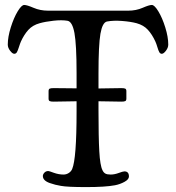

<svg xmlns="http://www.w3.org/2000/svg" viewBox="-20 -743 706 770"><path d="M287.1 -295.4V-336.9Q278.8 -336.9 244.9 -336.2Q210.9 -335.4 194.8 -335.4Q183.6 -335.4 179.2 -337.6Q174.8 -339.8 174.8 -347.7V-377.4Q174.8 -385.3 179.2 -387.5Q183.6 -389.6 194.8 -389.6Q207.5 -389.6 238.5 -389.2Q269.5 -388.7 287.1 -388.7V-450.7Q287.1 -564 278.6 -610.4Q270 -656.7 250.5 -659.7Q227.5 -663.6 194.6 -659.9Q161.6 -656.2 139.2 -649.9Q110.8 -642.1 93.8 -623.3Q76.7 -604.5 64 -576.7Q60.5 -568.8 55.9 -554.2Q51.3 -539.6 47.6 -533.4Q43.9 -527.3 37.1 -527.3Q29.8 -527.3 20.5 -539.6Q11.2 -551.8 11.2 -564Q11.2 -594.7 23.2 -633.1Q35.2 -671.4 50.8 -697.3Q66.4 -723.1 77.1 -723.1Q87.9 -723.1 114.5 -711.7Q141.1 -700.2 172.9 -700.2H494.1Q525.9 -700.2 552 -711.7Q578.1 -723.1 588.9 -723.1Q599.6 -723.1 615.2 -697.3Q630.9 -671.4 642.8 -633.1Q654.8 -594.7 654.8 -564Q654.8 -551.8 645.5 -539.6Q636.2 -527.3 628.9 -527.3Q622.6 -527.3 618.9 -533.7Q615.2 -540 611.1 -554.2Q606.9 -568.4 603 -576.7Q590.3 -604.5 573.2 -623.3Q556.2 -642.1 527.8 -649.9Q504.4 -656.2 469.7 -658.9Q435.1 -661.6 408.7 -656.7Q390.6 -652.3 382.8 -607.7Q375 -563 375 -446.8V-388.2Q387.7 -388.2 419.2 -388.9Q450.7 -389.6 466.8 -389.6Q478 -389.6 482.4 -387.5Q486.8 -385.3 486.8 -377.4V-347.7Q486.8 -339.8 482.4 -337.6Q478 -335.4 466.8 -335.4Q450.7 -335.4 419.2 -336.2Q387.7 -336.9 375 -336.9V-301.8Q375 -193.4 378.2 -136.5Q381.3 -79.6 391.1 -60.1Q395.5 -50.8 402.6 -46.9Q409.7 -43 423.8 -43Q439 -43 456.1 -49.3Q473.1 -55.7 479 -55.7Q497.1 -55.7 497.1 -35.2Q497.1 -23.4 479.2 -13.7Q461.4 -3.9 440.9 0Q402.3 7.3 326.2 7.3Q250 7.3 224.1 2.4Q210.4 0 201.7 -2.2Q192.9 -4.4 179.4 -9Q166 -13.7 158.9 -20.8Q151.9 -27.8 151.9 -37.1Q151.9 -43.9 158 -50.5Q164.1 -57.1 173.8 -57.1Q176.8 -57.1 196 -50Q215.3 -43 234.9 -43Q246.1 -43 255.9 -49.3Q265.6 -55.7 269.5 -65.4Q287.1 -106.9 287.1 -295.4Z"/></svg>

Font: Cooper*
Style: Regular
Weight: 400
Designer: Owen Earl
Foundry: indestructible type*
Version: Version 0.001